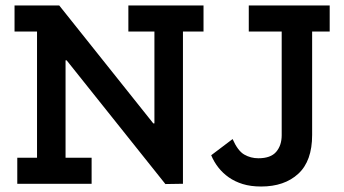

<svg xmlns="http://www.w3.org/2000/svg" viewBox="-20 -670 1255 700"><path d="M1118 -555V-178Q1118 -83 1067.5 -36.5Q1017 10 932 10Q894 10 865 1Q836 -8 814 -23.5Q792 -39 776 -59.5Q760 -80 750 -104L828 -163Q847 -120 870.5 -106.5Q894 -93 922 -93Q967 -93 987 -116.5Q1007 -140 1007 -177V-555H887V-650H1182V-555ZM647 -555V0L583 1L223 -450H219V-95H314V0H43V-95H115V-555H33V-650H196L539 -220H543V-555H448V-650H722V-555Z"/></svg>

Font: Zilla Slab SemiBold
Style: Regular
Weight: 600
Designer: Typotheque.com
Foundry: Typotheque type foundry
Version: Version 1.1; 2017